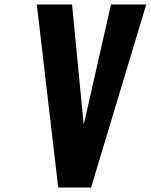

<svg xmlns="http://www.w3.org/2000/svg" viewBox="-20 -845 679 865"><path d="M242.3 0H390.3L638.9 -825H480.1L357.1 -283L304.6 -825H145.8Z"/></svg>

Font: Blink
Style: Obl
Weight: 400
Designer: Mew Too
Foundry: Cannot Into Space Fonts
Version: Version 001.000